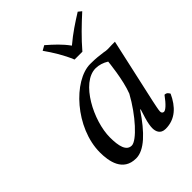

<svg xmlns="http://www.w3.org/2000/svg" viewBox="-188 -752 868 868"><g transform="rotate(-45 246.0 -318.0)"><path d="M410 -433C383 -436 370 -439 330 -439C223 -439 78 -282 78 -125C78 -69 91 10 175 10C228 10 284 -45 344 -134L346 -132L333 -90C326 -67 323 -47 323 -35C323 -16 330 10 364 10C426 10 466 -30 492 -87C487 -96 482 -103 469 -103C442 -66 423 -50 413 -50C410 -50 401 -52 401 -64C401 -73 407 -101 411 -120L480 -431C473 -431 467 -431 460 -431C442 -430 425 -429 410 -433ZM360 -219C311 -129 234 -45 202 -45C168 -45 158 -85 158 -141C158 -247 241 -408 333 -408C354 -408 376 -401 395 -389C395 -389 385 -283 360 -219ZM294 -503H344C383 -549 430 -594 473 -633L457 -646C414 -619 375 -594 330 -556C304 -592 276 -617 243 -646L220 -633C247 -595 275 -550 294 -503Z"/></g></svg>

Font: Libertinus Serif
Style: Italic
Weight: 400
Italic angle: -12°
Designer: Philipp H. Poll, Khaled Hosny
Foundry: Caleb Maclennan
Version: Version 7.050;RELEASE